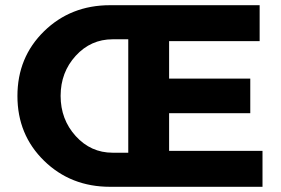

<svg xmlns="http://www.w3.org/2000/svg" viewBox="-20 -718 1082 738"><path d="M978 -698V-560H630V-416H942V-283H630V-138H989V0H403Q252 0 149.5 -100Q47 -200 47 -349Q47 -498 149.5 -598Q252 -698 403 -698ZM413 -131H473V-567H413Q329 -567 271 -503.5Q213 -440 213 -349.5Q213 -259 271 -195Q329 -131 413 -131Z"/></svg>

Font: Montserrat_am3
Style: Bold
Weight: 700
Designer: Julieta Ulanovsky
Foundry: Julieta Ulanovsky. Armenina letters added by Vahan Hovhannisyan
Version: Version 2.001